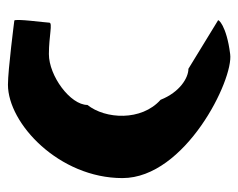

<svg xmlns="http://www.w3.org/2000/svg" viewBox="-78 -530 599 483"><g transform="rotate(-90 221.5 -288.5)"><path d="M15 -280C15 -122 263 0 327 -9C399 -18 417 -40 411 -40L290 -114C267 -114 231 -136 212 -184C158 -232 163 -323 199 -368C199 -411 272 -465 327 -465C372 -465 406 -455 406 -464C406 -472 417 -552 411 -552C411 -552 287 -568 250 -568C152 -568 15 -439 15 -280Z"/></g></svg>

Font: Ampere
Style: SCUltCnd
Weight: 400
Version: Version 1